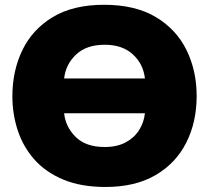

<svg xmlns="http://www.w3.org/2000/svg" viewBox="-20 -748 852 783"><path d="M410 14.5Q310.5 14.5 238.5 -15.5Q166.5 -45.5 120.5 -97.2Q74.5 -149 52.5 -215.8Q30.5 -282.5 30.5 -355.5Q30.5 -459.5 71.5 -544Q112.5 -628.5 195.5 -678.5Q278.5 -728.5 404.5 -728.5Q532 -728.5 615.8 -678.2Q699.5 -628 740.8 -543.5Q782 -459 782 -356.5Q782 -250 739.5 -166Q697 -82 614.2 -33.8Q531.5 14.5 410 14.5ZM407 -565.5Q332.5 -565.5 290.2 -525.5Q248 -485.5 241.5 -428H571Q564.5 -487 521.8 -526.2Q479 -565.5 407 -565.5ZM407 -148.5Q457.5 -148.5 492.8 -167.5Q528 -186.5 547.5 -217.8Q567 -249 571 -286H241.5Q247.5 -230 289 -189.2Q330.5 -148.5 407 -148.5Z"/></svg>

Font: Commissioner ExtraBold
Style: Regular
Weight: 800
Designer: Kostas Bartsokas
Foundry: Kostas Bartsokas
Version: Version 1.000; ttfautohint (v1.8.3)